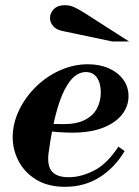

<svg xmlns="http://www.w3.org/2000/svg" viewBox="-20 -710 535 741"><path d="M231 11Q166 11 121 -16Q76 -43 52.5 -87Q29 -131 29 -180Q29 -233 53 -283.5Q77 -334 118 -374.5Q159 -415 211.5 -438.5Q264 -462 319 -462Q364 -462 399.5 -446.5Q435 -431 455.5 -403Q476 -375 476 -339Q476 -300 451 -268Q426 -236 377.5 -217Q329 -198 259 -198Q235 -198 207 -200Q179 -202 157 -205Q135 -208 129 -209L134 -241Q151 -234 171.5 -232.5Q192 -231 226 -231Q276 -231 308 -247.5Q340 -264 354.5 -292Q369 -320 369 -353Q369 -389 354 -410.5Q339 -432 311 -432Q289 -432 268.5 -416Q248 -400 229 -363Q210 -326 194.5 -265.5Q179 -205 167 -116Q162 -68 181.5 -47Q201 -26 245 -26Q292 -26 342.5 -51.5Q393 -77 437 -144L461 -127Q423 -63 364.5 -26Q306 11 231 11ZM413 -550 223 -590Q197 -595 185 -609.5Q173 -624 173 -640Q173 -660 188 -675Q203 -690 230 -690Q249 -690 266 -682.5Q283 -675 311 -657L478 -550Z"/></svg>

Font: Libre Bodoni SemiBold
Style: Italic
Weight: 600
Italic angle: -13°
Version: Version 2.003